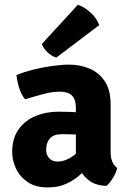

<svg xmlns="http://www.w3.org/2000/svg" viewBox="-20 -786 552 820"><path d="M32 -136.5Q32 -196 59.8 -234.2Q87.5 -272.5 132.5 -290.8Q177.5 -309 229 -309Q252.5 -309 287 -307.8Q321.5 -306.5 349 -301V-206Q326.5 -211 296 -212Q265.5 -213 244 -213Q209 -213 193 -194.5Q177 -176 177 -146.5Q177 -125 190 -110.5Q203 -96 226 -96Q257 -96 289.5 -118Q322 -140 344 -179.5L365 -83Q345.5 -60 320.2 -37.8Q295 -15.5 261.5 -0.5Q228 14.5 183.5 14.5Q132 14.5 98.5 -8.2Q65 -31 48.5 -65.8Q32 -100.5 32 -136.5ZM480.5 -68.5Q476 -48.5 462.2 -25.8Q448.5 -3 434 8Q391.5 6.5 364.2 -12.5Q337 -31.5 322.5 -58.8Q308 -86 304 -112.5V-327.5Q304 -361.5 287.2 -378Q270.5 -394.5 236 -394.5Q203 -394.5 164.8 -384.2Q126.5 -374 87.5 -362Q71.5 -380 62.2 -409Q53 -438 50.5 -465.5Q83.5 -479 123.8 -489Q164 -499 204 -504.5Q244 -510 276.5 -510Q321 -510 361.2 -493.5Q401.5 -477 427 -439.8Q452.5 -402.5 452.5 -340V-136.5Q452.5 -113.5 459 -96.8Q465.5 -80 480.5 -68.5ZM312.5 -765.5Q339.5 -757 367 -732Q394.5 -707 403.5 -678.5L220.5 -540Q202 -545.5 184.2 -561.5Q166.5 -577.5 158.5 -598Z"/></svg>

Font: Signika Negative
Style: Bold
Weight: 700
Designer: Anna Giedry
Foundry: Anna Giedry
Version: Version 2.001